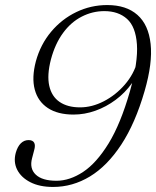

<svg xmlns="http://www.w3.org/2000/svg" viewBox="-20 -730 618 760"><path d="M190 10Q136.5 10 100 -8.8Q63.5 -27.5 48 -58.2Q32.5 -89 42.5 -125.5Q49.5 -150 62.5 -162.8Q75.5 -175.5 93 -175.5Q109.5 -175.5 115.2 -165.2Q121 -155 115 -134.5L107 -104Q96 -63 121.5 -38.8Q147 -14.5 203.5 -14.5Q256 -14.5 309 -49.5Q362 -84.5 409.8 -162.2Q457.5 -240 494 -367.5Q527 -484.5 522 -554.5Q517 -624.5 482.8 -655.2Q448.5 -686 393 -686Q346 -686 303.5 -664.2Q261 -642.5 229.5 -599.5Q198 -556.5 181.5 -494.5Q165.5 -432.5 175 -390.2Q184.5 -348 216 -326.5Q247.5 -305 297 -305Q344 -305 391 -329.2Q438 -353.5 474 -395Q510 -436.5 524 -488L540.5 -482Q528.5 -437.5 501.8 -400Q475 -362.5 437.8 -334.8Q400.5 -307 357.8 -291.8Q315 -276.5 271 -276.5Q208.5 -276.5 169.2 -302.5Q130 -328.5 117.5 -375.8Q105 -423 122 -487.5Q140.5 -554.5 182.5 -604.5Q224.5 -654.5 282 -682.2Q339.5 -710 404.5 -710Q480 -710 524 -671Q568 -632 576.2 -556.2Q584.5 -480.5 552.5 -370Q515.5 -242 460 -157.5Q404.5 -73 336 -31.5Q267.5 10 190 10Z"/></svg>

Font: Fraunces ExtraLight
Style: Italic
Weight: 250
Italic angle: -16°
Version: Version 1.000;[b76b70a41]